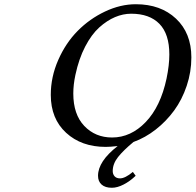

<svg xmlns="http://www.w3.org/2000/svg" viewBox="-20 -678 916 899"><path d="M615.2 145Q588.9 170.4 559.1 185.8Q529.3 201.2 503.9 201.2Q472.7 201.2 455.8 186.3Q439 171.4 439 145Q439 77.6 530.8 5.9Q494.6 9.8 475.1 9.8Q361.3 9.8 289.6 -56.2Q217.8 -122.1 217.8 -233.9Q217.8 -317.9 252.7 -397.2Q287.6 -476.6 343.5 -533.2Q399.4 -589.8 471.7 -624Q543.9 -658.2 616.2 -658.2Q732.4 -658.2 804.2 -590.6Q876 -522.9 876 -409.2Q876 -340.8 854.2 -276.1Q832.5 -211.4 795.4 -160.6Q758.3 -109.9 709.2 -71.5Q660.2 -33.2 605 -13.2Q557.6 25.9 532.7 57.4Q507.8 88.9 507.8 123Q507.8 137.7 516.6 147.5Q525.4 157.2 542 157.2Q565.9 157.2 602.1 127ZM594.2 -613.8Q556.2 -613.8 518.6 -597.9Q481 -582 444.8 -549.6Q408.7 -517.1 378.9 -460Q349.1 -402.8 333 -327.1Q323.2 -281.2 323.2 -240.2Q323.2 -142.1 374.8 -88.1Q426.3 -34.2 504.9 -34.2Q592.8 -34.2 662.4 -106.7Q731.9 -179.2 759.8 -310.1Q772.9 -373 772.9 -422.9Q772.9 -518.6 726.6 -566.2Q680.2 -613.8 594.2 -613.8Z"/></svg>

Font: Linear Smooth
Style: Italic
Weight: 400
Designer: Philipp H. Poll, Flanker
Foundry: Philipp H. Poll, reworked by Flanker
Version: Version 1.061 | FøM Fix